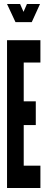

<svg xmlns="http://www.w3.org/2000/svg" viewBox="-20 -935 254 955"><path d="M138 -825 179 -915H114L97 -876L80 -915H15L57 -825ZM15 0H181V-111H98V-313H158V-431H98V-624H181V-735H15Z"/></svg>

Font: League Gothic Condensed
Style: Regular
Weight: 400
Width: 3
Designer: Tyler Finck
Foundry: The League of Moveable Type
Version: Version 1.001;PS 001.001;hotconv 1.0.56;makeotf.lib2.0.21325